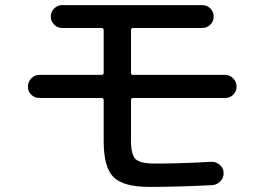

<svg xmlns="http://www.w3.org/2000/svg" viewBox="-20 -733 1040 755"><path d="M134.8 -347.7Q116.2 -347.7 103 -360.4Q89.8 -373 89.8 -392.1Q89.8 -411.1 103 -424.8Q116.2 -438.5 134.8 -438.5H378.9Q387.7 -438.5 387.7 -446.3V-614.3Q387.7 -623 378.9 -623H224.6Q206.1 -623 192.9 -636.2Q179.7 -649.4 179.7 -668Q179.7 -686.5 192.9 -699.7Q206.1 -712.9 224.6 -712.9H775.4Q793.9 -712.9 807.1 -699.7Q820.3 -686.5 820.3 -668Q820.3 -649.4 807.1 -636.2Q793.9 -623 775.4 -623H503.9Q495.1 -623 495.1 -614.3V-446.3Q495.1 -438.5 503.9 -438.5H865.2Q883.8 -438.5 897 -424.8Q910.2 -411.1 910.2 -392.1Q910.2 -373 897 -360.4Q883.8 -347.7 865.2 -347.7H503.9Q495.1 -347.7 495.1 -338.9V-179.7Q495.1 -125 513.2 -107.4Q531.2 -89.8 589.8 -89.8Q685.5 -89.8 809.6 -96.7Q828.1 -97.7 843.3 -85.4Q858.4 -73.2 859.4 -54.2Q860.4 -35.2 846.7 -20.5Q833 -5.9 813.5 -4.9Q675.8 2 568.4 2Q465.8 2 426.8 -36.1Q387.7 -74.2 387.7 -177.7V-338.9Q387.7 -347.7 378.9 -347.7Z"/></svg>

Font: Rounded Mgen+ 2m medium
Style: Regular
Weight: 500
Designer: [Source Han Sans]
Ryoko NISHIZUKA  (kana & ideographs); Paul D. Hunt (Latin, Greek & Cyrillic); Wenlong ZHANG  (bopomofo
Version: Version 1.059.20150602